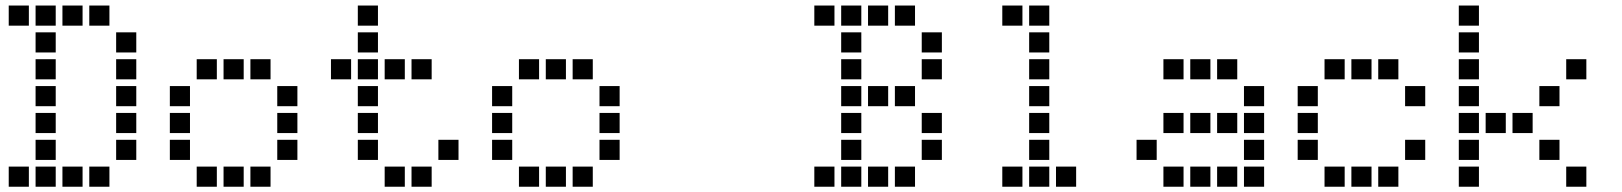

<svg xmlns="http://www.w3.org/2000/svg" viewBox="-20 -708 6040 715"><path d="M13.5 -687.5Q12.5 -687.5 12.5 -687.5Q12.5 -687.5 12.5 -686.5V-613.5Q12.5 -612.5 12.5 -612.5Q12.5 -612.5 13.5 -612.5H86.5Q87.5 -612.5 87.5 -612.5Q87.5 -612.5 87.5 -613.5V-686.5Q87.5 -687.5 87.5 -687.5Q87.5 -687.5 86.5 -687.5ZM113.5 -687.5Q112.5 -687.5 112.5 -687.5Q112.5 -687.5 112.5 -686.5V-613.5Q112.5 -612.5 112.5 -612.5Q112.5 -612.5 113.5 -612.5H186.5Q187.5 -612.5 187.5 -612.5Q187.5 -612.5 187.5 -613.5V-686.5Q187.5 -687.5 187.5 -687.5Q187.5 -687.5 186.5 -687.5ZM213.5 -687.5Q212.5 -687.5 212.5 -687.5Q212.5 -687.5 212.5 -686.5V-613.5Q212.5 -612.5 212.5 -612.5Q212.5 -612.5 213.5 -612.5H286.5Q287.5 -612.5 287.5 -612.5Q287.5 -612.5 287.5 -613.5V-686.5Q287.5 -687.5 287.5 -687.5Q287.5 -687.5 286.5 -687.5ZM313.5 -687.5Q312.5 -687.5 312.5 -687.5Q312.5 -687.5 312.5 -686.5V-613.5Q312.5 -612.5 312.5 -612.5Q312.5 -612.5 313.5 -612.5H386.5Q387.5 -612.5 387.5 -612.5Q387.5 -612.5 387.5 -613.5V-686.5Q387.5 -687.5 387.5 -687.5Q387.5 -687.5 386.5 -687.5ZM113.5 -587.5Q112.5 -587.5 112.5 -587.5Q112.5 -587.5 112.5 -586.5V-513.5Q112.5 -512.5 112.5 -512.5Q112.5 -512.5 113.5 -512.5H186.5Q187.5 -512.5 187.5 -512.5Q187.5 -512.5 187.5 -513.5V-586.5Q187.5 -587.5 187.5 -587.5Q187.5 -587.5 186.5 -587.5ZM413.5 -587.5Q412.5 -587.5 412.5 -587.5Q412.5 -587.5 412.5 -586.5V-513.5Q412.5 -512.5 412.5 -512.5Q412.5 -512.5 413.5 -512.5H486.5Q487.5 -512.5 487.5 -512.5Q487.5 -512.5 487.5 -513.5V-586.5Q487.5 -587.5 487.5 -587.5Q487.5 -587.5 486.5 -587.5ZM113.5 -487.5Q112.5 -487.5 112.5 -487.5Q112.5 -487.5 112.5 -486.5V-413.5Q112.5 -412.5 112.5 -412.5Q112.5 -412.5 113.5 -412.5H186.5Q187.5 -412.5 187.5 -412.5Q187.5 -412.5 187.5 -413.5V-486.5Q187.5 -487.5 187.5 -487.5Q187.5 -487.5 186.5 -487.5ZM413.5 -487.5Q412.5 -487.5 412.5 -487.5Q412.5 -487.5 412.5 -486.5V-413.5Q412.5 -412.5 412.5 -412.5Q412.5 -412.5 413.5 -412.5H486.5Q487.5 -412.5 487.5 -412.5Q487.5 -412.5 487.5 -413.5V-486.5Q487.5 -487.5 487.5 -487.5Q487.5 -487.5 486.5 -487.5ZM113.5 -387.5Q112.5 -387.5 112.5 -387.5Q112.5 -387.5 112.5 -386.5V-313.5Q112.5 -312.5 112.5 -312.5Q112.5 -312.5 113.5 -312.5H186.5Q187.5 -312.5 187.5 -312.5Q187.5 -312.5 187.5 -313.5V-386.5Q187.5 -387.5 187.5 -387.5Q187.5 -387.5 186.5 -387.5ZM413.5 -387.5Q412.5 -387.5 412.5 -387.5Q412.5 -387.5 412.5 -386.5V-313.5Q412.5 -312.5 412.5 -312.5Q412.5 -312.5 413.5 -312.5H486.5Q487.5 -312.5 487.5 -312.5Q487.5 -312.5 487.5 -313.5V-386.5Q487.5 -387.5 487.5 -387.5Q487.5 -387.5 486.5 -387.5ZM113.5 -287.5Q112.5 -287.5 112.5 -287.5Q112.5 -287.5 112.5 -286.5V-213.5Q112.5 -212.5 112.5 -212.5Q112.5 -212.5 113.5 -212.5H186.5Q187.5 -212.5 187.5 -212.5Q187.5 -212.5 187.5 -213.5V-286.5Q187.5 -287.5 187.5 -287.5Q187.5 -287.5 186.5 -287.5ZM413.5 -287.5Q412.5 -287.5 412.5 -287.5Q412.5 -287.5 412.5 -286.5V-213.5Q412.5 -212.5 412.5 -212.5Q412.5 -212.5 413.5 -212.5H486.5Q487.5 -212.5 487.5 -212.5Q487.5 -212.5 487.5 -213.5V-286.5Q487.5 -287.5 487.5 -287.5Q487.5 -287.5 486.5 -287.5ZM113.5 -187.5Q112.5 -187.5 112.5 -187.5Q112.5 -187.5 112.5 -186.5V-113.5Q112.5 -112.5 112.5 -112.5Q112.5 -112.5 113.5 -112.5H186.5Q187.5 -112.5 187.5 -112.5Q187.5 -112.5 187.5 -113.5V-186.5Q187.5 -187.5 187.5 -187.5Q187.5 -187.5 186.5 -187.5ZM413.5 -187.5Q412.5 -187.5 412.5 -187.5Q412.5 -187.5 412.5 -186.5V-113.5Q412.5 -112.5 412.5 -112.5Q412.5 -112.5 413.5 -112.5H486.5Q487.5 -112.5 487.5 -112.5Q487.5 -112.5 487.5 -113.5V-186.5Q487.5 -187.5 487.5 -187.5Q487.5 -187.5 486.5 -187.5ZM13.5 -87.5Q12.5 -87.5 12.5 -87.5Q12.5 -87.5 12.5 -86.5V-13.5Q12.5 -12.5 12.5 -12.5Q12.5 -12.5 13.5 -12.5H86.5Q87.5 -12.5 87.5 -12.5Q87.5 -12.5 87.5 -13.5V-86.5Q87.5 -87.5 87.5 -87.5Q87.5 -87.5 86.5 -87.5ZM113.5 -87.5Q112.5 -87.5 112.5 -87.5Q112.5 -87.5 112.5 -86.5V-13.5Q112.5 -12.5 112.5 -12.5Q112.5 -12.5 113.5 -12.5H186.5Q187.5 -12.5 187.5 -12.5Q187.5 -12.5 187.5 -13.5V-86.5Q187.5 -87.5 187.5 -87.5Q187.5 -87.5 186.5 -87.5ZM213.5 -87.5Q212.5 -87.5 212.5 -87.5Q212.5 -87.5 212.5 -86.5V-13.5Q212.5 -12.5 212.5 -12.5Q212.5 -12.5 213.5 -12.5H286.5Q287.5 -12.5 287.5 -12.5Q287.5 -12.5 287.5 -13.5V-86.5Q287.5 -87.5 287.5 -87.5Q287.5 -87.5 286.5 -87.5ZM313.5 -87.5Q312.5 -87.5 312.5 -87.5Q312.5 -87.5 312.5 -86.5V-13.5Q312.5 -12.5 312.5 -12.5Q312.5 -12.5 313.5 -12.5H386.5Q387.5 -12.5 387.5 -12.5Q387.5 -12.5 387.5 -13.5V-86.5Q387.5 -87.5 387.5 -87.5Q387.5 -87.5 386.5 -87.5Z M713.5 -487.5Q712.5 -487.5 712.5 -487.5Q712.5 -487.5 712.5 -486.5V-413.5Q712.5 -412.5 712.5 -412.5Q712.5 -412.5 713.5 -412.5H786.5Q787.5 -412.5 787.5 -412.5Q787.5 -412.5 787.5 -413.5V-486.5Q787.5 -487.5 787.5 -487.5Q787.5 -487.5 786.5 -487.5ZM813.5 -487.5Q812.5 -487.5 812.5 -487.5Q812.5 -487.5 812.5 -486.5V-413.5Q812.5 -412.5 812.5 -412.5Q812.5 -412.5 813.5 -412.5H886.5Q887.5 -412.5 887.5 -412.5Q887.5 -412.5 887.5 -413.5V-486.5Q887.5 -487.5 887.5 -487.5Q887.5 -487.5 886.5 -487.5ZM913.5 -487.5Q912.5 -487.5 912.5 -487.5Q912.5 -487.5 912.5 -486.5V-413.5Q912.5 -412.5 912.5 -412.5Q912.5 -412.5 913.5 -412.5H986.5Q987.5 -412.5 987.5 -412.5Q987.5 -412.5 987.5 -413.5V-486.5Q987.5 -487.5 987.5 -487.5Q987.5 -487.5 986.5 -487.5ZM613.5 -387.5Q612.5 -387.5 612.5 -387.5Q612.5 -387.5 612.5 -386.5V-313.5Q612.5 -312.5 612.5 -312.5Q612.5 -312.5 613.5 -312.5H686.5Q687.5 -312.5 687.5 -312.5Q687.5 -312.5 687.5 -313.5V-386.5Q687.5 -387.5 687.5 -387.5Q687.5 -387.5 686.5 -387.5ZM1013.5 -387.5Q1012.5 -387.5 1012.5 -387.5Q1012.5 -387.5 1012.5 -386.5V-313.5Q1012.5 -312.5 1012.5 -312.5Q1012.5 -312.5 1013.5 -312.5H1086.5Q1087.5 -312.5 1087.5 -312.5Q1087.5 -312.5 1087.5 -313.5V-386.5Q1087.5 -387.5 1087.5 -387.5Q1087.5 -387.5 1086.5 -387.5ZM613.5 -287.5Q612.5 -287.5 612.5 -287.5Q612.5 -287.5 612.5 -286.5V-213.5Q612.5 -212.5 612.5 -212.5Q612.5 -212.5 613.5 -212.5H686.5Q687.5 -212.5 687.5 -212.5Q687.5 -212.5 687.5 -213.5V-286.5Q687.5 -287.5 687.5 -287.5Q687.5 -287.5 686.5 -287.5ZM1013.5 -287.5Q1012.5 -287.5 1012.5 -287.5Q1012.5 -287.5 1012.5 -286.5V-213.5Q1012.5 -212.5 1012.5 -212.5Q1012.5 -212.5 1013.5 -212.5H1086.5Q1087.5 -212.5 1087.5 -212.5Q1087.5 -212.5 1087.5 -213.5V-286.5Q1087.5 -287.5 1087.5 -287.5Q1087.5 -287.5 1086.5 -287.5ZM613.5 -187.5Q612.5 -187.5 612.5 -187.5Q612.5 -187.5 612.5 -186.5V-113.5Q612.5 -112.5 612.5 -112.5Q612.5 -112.5 613.5 -112.5H686.5Q687.5 -112.5 687.5 -112.5Q687.5 -112.5 687.5 -113.5V-186.5Q687.5 -187.5 687.5 -187.5Q687.5 -187.5 686.5 -187.5ZM1013.5 -187.5Q1012.5 -187.5 1012.5 -187.5Q1012.5 -187.5 1012.5 -186.5V-113.5Q1012.5 -112.5 1012.5 -112.5Q1012.5 -112.5 1013.5 -112.5H1086.5Q1087.5 -112.5 1087.5 -112.5Q1087.5 -112.5 1087.5 -113.5V-186.5Q1087.5 -187.5 1087.5 -187.5Q1087.5 -187.5 1086.5 -187.5ZM713.5 -87.5Q712.5 -87.5 712.5 -87.5Q712.5 -87.5 712.5 -86.5V-13.5Q712.5 -12.5 712.5 -12.5Q712.5 -12.5 713.5 -12.5H786.5Q787.5 -12.5 787.5 -12.5Q787.5 -12.5 787.5 -13.5V-86.5Q787.5 -87.5 787.5 -87.5Q787.5 -87.5 786.5 -87.5ZM813.5 -87.5Q812.5 -87.5 812.5 -87.5Q812.5 -87.5 812.5 -86.5V-13.5Q812.5 -12.5 812.5 -12.5Q812.5 -12.5 813.5 -12.5H886.5Q887.5 -12.5 887.5 -12.5Q887.5 -12.5 887.5 -13.5V-86.5Q887.5 -87.5 887.5 -87.5Q887.5 -87.5 886.5 -87.5ZM913.5 -87.5Q912.5 -87.5 912.5 -87.5Q912.5 -87.5 912.5 -86.5V-13.5Q912.5 -12.5 912.5 -12.5Q912.5 -12.5 913.5 -12.5H986.5Q987.5 -12.5 987.5 -12.5Q987.5 -12.5 987.5 -13.5V-86.5Q987.5 -87.5 987.5 -87.5Q987.5 -87.5 986.5 -87.5Z M1313.5 -687.5Q1312.5 -687.5 1312.5 -687.5Q1312.5 -687.5 1312.5 -686.5V-613.5Q1312.5 -612.5 1312.5 -612.5Q1312.5 -612.5 1313.5 -612.5H1386.5Q1387.5 -612.5 1387.5 -612.5Q1387.5 -612.5 1387.5 -613.5V-686.5Q1387.5 -687.5 1387.5 -687.5Q1387.5 -687.5 1386.5 -687.5ZM1313.5 -587.5Q1312.5 -587.5 1312.5 -587.5Q1312.5 -587.5 1312.5 -586.5V-513.5Q1312.5 -512.5 1312.5 -512.5Q1312.5 -512.5 1313.5 -512.5H1386.5Q1387.5 -512.5 1387.5 -512.5Q1387.5 -512.5 1387.5 -513.5V-586.5Q1387.5 -587.5 1387.5 -587.5Q1387.5 -587.5 1386.5 -587.5ZM1213.5 -487.5Q1212.5 -487.5 1212.5 -487.5Q1212.5 -487.5 1212.5 -486.5V-413.5Q1212.5 -412.5 1212.5 -412.5Q1212.5 -412.5 1213.5 -412.5H1286.5Q1287.5 -412.5 1287.5 -412.5Q1287.5 -412.5 1287.5 -413.5V-486.5Q1287.5 -487.5 1287.5 -487.5Q1287.5 -487.5 1286.5 -487.5ZM1313.5 -487.5Q1312.5 -487.5 1312.5 -487.5Q1312.5 -487.5 1312.5 -486.5V-413.5Q1312.5 -412.5 1312.5 -412.5Q1312.5 -412.5 1313.5 -412.5H1386.5Q1387.5 -412.5 1387.5 -412.5Q1387.5 -412.5 1387.5 -413.5V-486.5Q1387.5 -487.5 1387.5 -487.5Q1387.5 -487.5 1386.5 -487.5ZM1413.5 -487.5Q1412.5 -487.5 1412.5 -487.5Q1412.5 -487.5 1412.5 -486.5V-413.5Q1412.5 -412.5 1412.5 -412.5Q1412.5 -412.5 1413.5 -412.5H1486.5Q1487.5 -412.5 1487.5 -412.5Q1487.5 -412.5 1487.5 -413.5V-486.5Q1487.5 -487.5 1487.5 -487.5Q1487.5 -487.5 1486.5 -487.5ZM1513.5 -487.5Q1512.5 -487.5 1512.5 -487.5Q1512.5 -487.5 1512.5 -486.5V-413.5Q1512.5 -412.5 1512.5 -412.5Q1512.5 -412.5 1513.5 -412.5H1586.5Q1587.5 -412.5 1587.5 -412.5Q1587.5 -412.5 1587.5 -413.5V-486.5Q1587.5 -487.5 1587.5 -487.5Q1587.5 -487.5 1586.5 -487.5ZM1313.5 -387.5Q1312.5 -387.5 1312.5 -387.5Q1312.5 -387.5 1312.5 -386.5V-313.5Q1312.5 -312.5 1312.5 -312.5Q1312.5 -312.5 1313.5 -312.5H1386.5Q1387.5 -312.5 1387.5 -312.5Q1387.5 -312.5 1387.5 -313.5V-386.5Q1387.5 -387.5 1387.5 -387.5Q1387.5 -387.5 1386.5 -387.5ZM1313.5 -287.5Q1312.5 -287.5 1312.5 -287.5Q1312.5 -287.5 1312.5 -286.5V-213.5Q1312.5 -212.5 1312.5 -212.5Q1312.5 -212.5 1313.5 -212.5H1386.5Q1387.5 -212.5 1387.5 -212.5Q1387.5 -212.5 1387.5 -213.5V-286.5Q1387.5 -287.5 1387.5 -287.5Q1387.5 -287.5 1386.5 -287.5ZM1313.5 -187.5Q1312.5 -187.5 1312.5 -187.5Q1312.5 -187.5 1312.5 -186.5V-113.5Q1312.5 -112.5 1312.5 -112.5Q1312.5 -112.5 1313.5 -112.5H1386.5Q1387.5 -112.5 1387.5 -112.5Q1387.5 -112.5 1387.5 -113.5V-186.5Q1387.5 -187.5 1387.5 -187.5Q1387.5 -187.5 1386.5 -187.5ZM1613.5 -187.5Q1612.5 -187.5 1612.5 -187.5Q1612.5 -187.5 1612.5 -186.5V-113.5Q1612.5 -112.5 1612.5 -112.5Q1612.5 -112.5 1613.5 -112.5H1686.5Q1687.5 -112.5 1687.5 -112.5Q1687.5 -112.5 1687.5 -113.5V-186.5Q1687.5 -187.5 1687.5 -187.5Q1687.5 -187.5 1686.5 -187.5ZM1413.5 -87.5Q1412.5 -87.5 1412.5 -87.5Q1412.5 -87.5 1412.5 -86.5V-13.5Q1412.5 -12.5 1412.5 -12.5Q1412.5 -12.5 1413.5 -12.5H1486.5Q1487.5 -12.5 1487.5 -12.5Q1487.5 -12.5 1487.5 -13.5V-86.5Q1487.5 -87.5 1487.5 -87.5Q1487.5 -87.5 1486.5 -87.5ZM1513.5 -87.5Q1512.5 -87.5 1512.5 -87.5Q1512.5 -87.5 1512.5 -86.5V-13.5Q1512.5 -12.5 1512.5 -12.5Q1512.5 -12.5 1513.5 -12.5H1586.5Q1587.5 -12.5 1587.5 -12.5Q1587.5 -12.5 1587.5 -13.5V-86.5Q1587.5 -87.5 1587.5 -87.5Q1587.5 -87.5 1586.5 -87.5Z M1913.5 -487.5Q1912.5 -487.5 1912.5 -487.5Q1912.5 -487.5 1912.5 -486.5V-413.5Q1912.5 -412.5 1912.5 -412.5Q1912.5 -412.5 1913.5 -412.5H1986.5Q1987.5 -412.5 1987.5 -412.5Q1987.5 -412.5 1987.5 -413.5V-486.5Q1987.5 -487.5 1987.5 -487.5Q1987.5 -487.5 1986.5 -487.5ZM2013.5 -487.5Q2012.5 -487.5 2012.5 -487.5Q2012.5 -487.5 2012.5 -486.5V-413.5Q2012.5 -412.5 2012.5 -412.5Q2012.5 -412.5 2013.5 -412.5H2086.5Q2087.5 -412.5 2087.5 -412.5Q2087.5 -412.5 2087.5 -413.5V-486.5Q2087.5 -487.5 2087.5 -487.5Q2087.5 -487.5 2086.5 -487.5ZM2113.5 -487.5Q2112.5 -487.5 2112.5 -487.5Q2112.5 -487.5 2112.5 -486.5V-413.5Q2112.5 -412.5 2112.5 -412.5Q2112.5 -412.5 2113.5 -412.5H2186.5Q2187.5 -412.5 2187.5 -412.5Q2187.5 -412.5 2187.5 -413.5V-486.5Q2187.5 -487.5 2187.5 -487.5Q2187.5 -487.5 2186.5 -487.5ZM1813.5 -387.5Q1812.5 -387.5 1812.5 -387.5Q1812.5 -387.5 1812.5 -386.5V-313.5Q1812.5 -312.5 1812.5 -312.5Q1812.5 -312.5 1813.5 -312.5H1886.5Q1887.5 -312.5 1887.5 -312.5Q1887.5 -312.5 1887.5 -313.5V-386.5Q1887.5 -387.5 1887.5 -387.5Q1887.5 -387.5 1886.5 -387.5ZM2213.5 -387.5Q2212.5 -387.5 2212.5 -387.5Q2212.5 -387.5 2212.5 -386.5V-313.5Q2212.5 -312.5 2212.5 -312.5Q2212.5 -312.5 2213.5 -312.5H2286.5Q2287.5 -312.5 2287.5 -312.5Q2287.5 -312.5 2287.5 -313.5V-386.5Q2287.5 -387.5 2287.5 -387.5Q2287.5 -387.5 2286.5 -387.5ZM1813.5 -287.5Q1812.5 -287.5 1812.5 -287.5Q1812.5 -287.5 1812.5 -286.5V-213.5Q1812.5 -212.5 1812.5 -212.5Q1812.5 -212.5 1813.5 -212.5H1886.5Q1887.5 -212.5 1887.5 -212.5Q1887.5 -212.5 1887.5 -213.5V-286.5Q1887.5 -287.5 1887.5 -287.5Q1887.5 -287.5 1886.5 -287.5ZM2213.5 -287.5Q2212.5 -287.5 2212.5 -287.5Q2212.5 -287.5 2212.5 -286.5V-213.5Q2212.5 -212.5 2212.5 -212.5Q2212.5 -212.5 2213.5 -212.5H2286.5Q2287.5 -212.5 2287.5 -212.5Q2287.5 -212.5 2287.5 -213.5V-286.5Q2287.5 -287.5 2287.5 -287.5Q2287.5 -287.5 2286.5 -287.5ZM1813.5 -187.5Q1812.5 -187.5 1812.5 -187.5Q1812.5 -187.5 1812.5 -186.5V-113.5Q1812.5 -112.5 1812.5 -112.5Q1812.5 -112.5 1813.5 -112.5H1886.5Q1887.5 -112.5 1887.5 -112.5Q1887.5 -112.5 1887.5 -113.5V-186.5Q1887.5 -187.5 1887.5 -187.5Q1887.5 -187.5 1886.5 -187.5ZM2213.5 -187.5Q2212.5 -187.5 2212.5 -187.5Q2212.5 -187.5 2212.5 -186.5V-113.5Q2212.5 -112.5 2212.5 -112.5Q2212.5 -112.5 2213.5 -112.5H2286.5Q2287.5 -112.5 2287.5 -112.5Q2287.5 -112.5 2287.5 -113.5V-186.5Q2287.5 -187.5 2287.5 -187.5Q2287.5 -187.5 2286.5 -187.5ZM1913.5 -87.5Q1912.5 -87.5 1912.5 -87.5Q1912.5 -87.5 1912.5 -86.5V-13.5Q1912.5 -12.5 1912.5 -12.5Q1912.5 -12.5 1913.5 -12.5H1986.5Q1987.5 -12.5 1987.5 -12.5Q1987.5 -12.5 1987.5 -13.5V-86.5Q1987.5 -87.5 1987.5 -87.5Q1987.5 -87.5 1986.5 -87.5ZM2013.5 -87.5Q2012.5 -87.5 2012.5 -87.5Q2012.5 -87.5 2012.5 -86.5V-13.5Q2012.5 -12.5 2012.5 -12.5Q2012.5 -12.5 2013.5 -12.5H2086.5Q2087.5 -12.5 2087.5 -12.5Q2087.5 -12.5 2087.5 -13.5V-86.5Q2087.5 -87.5 2087.5 -87.5Q2087.5 -87.5 2086.5 -87.5ZM2113.5 -87.5Q2112.5 -87.5 2112.5 -87.5Q2112.5 -87.5 2112.5 -86.5V-13.5Q2112.5 -12.5 2112.5 -12.5Q2112.5 -12.5 2113.5 -12.5H2186.5Q2187.5 -12.5 2187.5 -12.5Q2187.5 -12.5 2187.5 -13.5V-86.5Q2187.5 -87.5 2187.5 -87.5Q2187.5 -87.5 2186.5 -87.5Z M3013.5 -687.5Q3012.5 -687.5 3012.5 -687.5Q3012.5 -687.5 3012.5 -686.5V-613.5Q3012.5 -612.5 3012.5 -612.5Q3012.5 -612.5 3013.5 -612.5H3086.5Q3087.5 -612.5 3087.5 -612.5Q3087.5 -612.5 3087.5 -613.5V-686.5Q3087.5 -687.5 3087.5 -687.5Q3087.5 -687.5 3086.5 -687.5ZM3113.5 -687.5Q3112.5 -687.5 3112.5 -687.5Q3112.5 -687.5 3112.5 -686.5V-613.5Q3112.5 -612.5 3112.5 -612.5Q3112.5 -612.5 3113.5 -612.5H3186.5Q3187.5 -612.5 3187.5 -612.5Q3187.5 -612.5 3187.5 -613.5V-686.5Q3187.5 -687.5 3187.5 -687.5Q3187.5 -687.5 3186.5 -687.5ZM3213.5 -687.5Q3212.5 -687.5 3212.5 -687.5Q3212.5 -687.5 3212.5 -686.5V-613.5Q3212.5 -612.5 3212.5 -612.5Q3212.5 -612.5 3213.5 -612.5H3286.5Q3287.5 -612.5 3287.5 -612.5Q3287.5 -612.5 3287.5 -613.5V-686.5Q3287.5 -687.5 3287.5 -687.5Q3287.5 -687.5 3286.5 -687.5ZM3313.5 -687.5Q3312.5 -687.5 3312.5 -687.5Q3312.5 -687.5 3312.5 -686.5V-613.5Q3312.5 -612.5 3312.5 -612.5Q3312.5 -612.5 3313.5 -612.5H3386.5Q3387.5 -612.5 3387.5 -612.5Q3387.5 -612.5 3387.5 -613.5V-686.5Q3387.5 -687.5 3387.5 -687.5Q3387.5 -687.5 3386.5 -687.5ZM3113.5 -587.5Q3112.5 -587.5 3112.5 -587.5Q3112.5 -587.5 3112.5 -586.5V-513.5Q3112.5 -512.5 3112.5 -512.5Q3112.5 -512.5 3113.5 -512.5H3186.5Q3187.5 -512.5 3187.5 -512.5Q3187.5 -512.5 3187.5 -513.5V-586.5Q3187.5 -587.5 3187.5 -587.5Q3187.5 -587.5 3186.5 -587.5ZM3413.5 -587.5Q3412.5 -587.5 3412.5 -587.5Q3412.5 -587.5 3412.5 -586.5V-513.5Q3412.5 -512.5 3412.5 -512.5Q3412.5 -512.5 3413.5 -512.5H3486.5Q3487.5 -512.5 3487.5 -512.5Q3487.5 -512.5 3487.5 -513.5V-586.5Q3487.5 -587.5 3487.5 -587.5Q3487.5 -587.5 3486.5 -587.5ZM3113.5 -487.5Q3112.5 -487.5 3112.5 -487.5Q3112.5 -487.5 3112.5 -486.5V-413.5Q3112.5 -412.5 3112.5 -412.5Q3112.5 -412.5 3113.5 -412.5H3186.5Q3187.5 -412.5 3187.5 -412.5Q3187.5 -412.5 3187.5 -413.5V-486.5Q3187.5 -487.5 3187.5 -487.5Q3187.5 -487.5 3186.5 -487.5ZM3413.5 -487.5Q3412.5 -487.5 3412.5 -487.5Q3412.5 -487.5 3412.5 -486.5V-413.5Q3412.5 -412.5 3412.5 -412.5Q3412.5 -412.5 3413.5 -412.5H3486.5Q3487.5 -412.5 3487.5 -412.5Q3487.5 -412.5 3487.5 -413.5V-486.5Q3487.5 -487.5 3487.5 -487.5Q3487.5 -487.5 3486.5 -487.5ZM3113.5 -387.5Q3112.5 -387.5 3112.5 -387.5Q3112.5 -387.5 3112.5 -386.5V-313.5Q3112.5 -312.5 3112.5 -312.5Q3112.5 -312.5 3113.5 -312.5H3186.5Q3187.5 -312.5 3187.5 -312.5Q3187.5 -312.5 3187.5 -313.5V-386.5Q3187.5 -387.5 3187.5 -387.5Q3187.5 -387.5 3186.5 -387.5ZM3213.5 -387.5Q3212.5 -387.5 3212.5 -387.5Q3212.5 -387.5 3212.5 -386.5V-313.5Q3212.5 -312.5 3212.5 -312.5Q3212.5 -312.5 3213.5 -312.5H3286.5Q3287.5 -312.5 3287.5 -312.5Q3287.5 -312.5 3287.5 -313.5V-386.5Q3287.5 -387.5 3287.5 -387.5Q3287.5 -387.5 3286.5 -387.5ZM3313.5 -387.5Q3312.5 -387.5 3312.5 -387.5Q3312.5 -387.5 3312.5 -386.5V-313.5Q3312.5 -312.5 3312.5 -312.5Q3312.5 -312.5 3313.5 -312.5H3386.5Q3387.5 -312.5 3387.5 -312.5Q3387.5 -312.5 3387.5 -313.5V-386.5Q3387.5 -387.5 3387.5 -387.5Q3387.5 -387.5 3386.5 -387.5ZM3113.5 -287.5Q3112.5 -287.5 3112.5 -287.5Q3112.5 -287.5 3112.5 -286.5V-213.5Q3112.5 -212.5 3112.5 -212.5Q3112.5 -212.5 3113.5 -212.5H3186.5Q3187.5 -212.5 3187.5 -212.5Q3187.5 -212.5 3187.5 -213.5V-286.5Q3187.5 -287.5 3187.5 -287.5Q3187.5 -287.5 3186.5 -287.5ZM3413.5 -287.5Q3412.5 -287.5 3412.5 -287.5Q3412.5 -287.5 3412.5 -286.5V-213.5Q3412.5 -212.5 3412.5 -212.5Q3412.5 -212.5 3413.5 -212.5H3486.5Q3487.5 -212.5 3487.5 -212.5Q3487.5 -212.5 3487.5 -213.5V-286.5Q3487.5 -287.5 3487.5 -287.5Q3487.5 -287.5 3486.5 -287.5ZM3113.5 -187.5Q3112.5 -187.5 3112.5 -187.5Q3112.5 -187.5 3112.5 -186.5V-113.5Q3112.5 -112.5 3112.5 -112.5Q3112.5 -112.5 3113.5 -112.5H3186.5Q3187.5 -112.5 3187.5 -112.5Q3187.5 -112.5 3187.5 -113.5V-186.5Q3187.5 -187.5 3187.5 -187.5Q3187.5 -187.5 3186.5 -187.5ZM3413.5 -187.5Q3412.5 -187.5 3412.5 -187.5Q3412.5 -187.5 3412.5 -186.5V-113.5Q3412.5 -112.5 3412.5 -112.5Q3412.5 -112.5 3413.5 -112.5H3486.5Q3487.5 -112.5 3487.5 -112.5Q3487.5 -112.5 3487.5 -113.5V-186.5Q3487.5 -187.5 3487.5 -187.5Q3487.5 -187.5 3486.5 -187.5ZM3013.5 -87.5Q3012.5 -87.5 3012.5 -87.5Q3012.5 -87.5 3012.5 -86.5V-13.5Q3012.5 -12.5 3012.5 -12.5Q3012.5 -12.5 3013.5 -12.5H3086.5Q3087.5 -12.5 3087.5 -12.5Q3087.5 -12.5 3087.5 -13.5V-86.5Q3087.5 -87.5 3087.5 -87.5Q3087.5 -87.5 3086.5 -87.5ZM3113.5 -87.5Q3112.5 -87.5 3112.5 -87.5Q3112.5 -87.5 3112.5 -86.5V-13.5Q3112.5 -12.5 3112.5 -12.5Q3112.5 -12.5 3113.5 -12.5H3186.5Q3187.5 -12.5 3187.5 -12.5Q3187.5 -12.5 3187.5 -13.5V-86.5Q3187.5 -87.5 3187.5 -87.5Q3187.5 -87.5 3186.5 -87.5ZM3213.5 -87.5Q3212.5 -87.5 3212.5 -87.5Q3212.5 -87.5 3212.5 -86.5V-13.5Q3212.5 -12.5 3212.5 -12.5Q3212.5 -12.5 3213.5 -12.5H3286.5Q3287.5 -12.5 3287.5 -12.5Q3287.5 -12.5 3287.5 -13.5V-86.5Q3287.5 -87.5 3287.5 -87.5Q3287.5 -87.5 3286.5 -87.5ZM3313.5 -87.5Q3312.5 -87.5 3312.5 -87.5Q3312.5 -87.5 3312.5 -86.5V-13.5Q3312.5 -12.5 3312.5 -12.5Q3312.5 -12.5 3313.5 -12.5H3386.5Q3387.5 -12.5 3387.5 -12.5Q3387.5 -12.5 3387.5 -13.5V-86.5Q3387.5 -87.5 3387.5 -87.5Q3387.5 -87.5 3386.5 -87.5Z M3713.5 -687.5Q3712.5 -687.5 3712.5 -687.5Q3712.5 -687.5 3712.5 -686.5V-613.5Q3712.5 -612.5 3712.5 -612.5Q3712.5 -612.5 3713.5 -612.5H3786.5Q3787.5 -612.5 3787.5 -612.5Q3787.5 -612.5 3787.5 -613.5V-686.5Q3787.5 -687.5 3787.5 -687.5Q3787.5 -687.5 3786.5 -687.5ZM3813.5 -687.5Q3812.5 -687.5 3812.5 -687.5Q3812.5 -687.5 3812.5 -686.5V-613.5Q3812.5 -612.5 3812.5 -612.5Q3812.5 -612.5 3813.5 -612.5H3886.5Q3887.5 -612.5 3887.5 -612.5Q3887.5 -612.5 3887.5 -613.5V-686.5Q3887.5 -687.5 3887.5 -687.5Q3887.5 -687.5 3886.5 -687.5ZM3813.5 -587.5Q3812.5 -587.5 3812.5 -587.5Q3812.5 -587.5 3812.5 -586.5V-513.5Q3812.5 -512.5 3812.5 -512.5Q3812.5 -512.5 3813.5 -512.5H3886.5Q3887.5 -512.5 3887.5 -512.5Q3887.5 -512.5 3887.5 -513.5V-586.5Q3887.5 -587.5 3887.5 -587.5Q3887.5 -587.5 3886.5 -587.5ZM3813.5 -487.5Q3812.5 -487.5 3812.5 -487.5Q3812.5 -487.5 3812.5 -486.5V-413.5Q3812.5 -412.5 3812.5 -412.5Q3812.5 -412.5 3813.5 -412.5H3886.5Q3887.5 -412.5 3887.5 -412.5Q3887.5 -412.5 3887.5 -413.5V-486.5Q3887.5 -487.5 3887.5 -487.5Q3887.5 -487.5 3886.5 -487.5ZM3813.5 -387.5Q3812.5 -387.5 3812.5 -387.5Q3812.5 -387.5 3812.5 -386.5V-313.5Q3812.5 -312.5 3812.5 -312.5Q3812.5 -312.5 3813.5 -312.5H3886.5Q3887.5 -312.5 3887.5 -312.5Q3887.5 -312.5 3887.5 -313.5V-386.5Q3887.5 -387.5 3887.5 -387.5Q3887.5 -387.5 3886.5 -387.5ZM3813.5 -287.5Q3812.5 -287.5 3812.5 -287.5Q3812.5 -287.5 3812.5 -286.5V-213.5Q3812.5 -212.5 3812.5 -212.5Q3812.5 -212.5 3813.5 -212.5H3886.5Q3887.5 -212.5 3887.5 -212.5Q3887.5 -212.5 3887.5 -213.5V-286.5Q3887.5 -287.5 3887.5 -287.5Q3887.5 -287.5 3886.5 -287.5ZM3813.5 -187.5Q3812.5 -187.5 3812.5 -187.5Q3812.5 -187.5 3812.5 -186.5V-113.5Q3812.5 -112.5 3812.5 -112.5Q3812.5 -112.5 3813.5 -112.5H3886.5Q3887.5 -112.5 3887.5 -112.5Q3887.5 -112.5 3887.5 -113.5V-186.5Q3887.5 -187.5 3887.5 -187.5Q3887.5 -187.5 3886.5 -187.5ZM3713.5 -87.5Q3712.5 -87.5 3712.5 -87.5Q3712.5 -87.5 3712.5 -86.5V-13.5Q3712.5 -12.5 3712.5 -12.5Q3712.5 -12.5 3713.5 -12.5H3786.5Q3787.5 -12.5 3787.5 -12.5Q3787.5 -12.5 3787.5 -13.5V-86.5Q3787.5 -87.5 3787.5 -87.5Q3787.5 -87.5 3786.5 -87.5ZM3813.5 -87.5Q3812.5 -87.5 3812.5 -87.5Q3812.5 -87.5 3812.5 -86.5V-13.5Q3812.5 -12.5 3812.5 -12.5Q3812.5 -12.5 3813.5 -12.5H3886.5Q3887.5 -12.5 3887.5 -12.5Q3887.5 -12.5 3887.5 -13.5V-86.5Q3887.5 -87.5 3887.5 -87.5Q3887.5 -87.5 3886.5 -87.5ZM3913.5 -87.5Q3912.5 -87.5 3912.5 -87.5Q3912.5 -87.5 3912.5 -86.5V-13.5Q3912.5 -12.5 3912.5 -12.5Q3912.5 -12.5 3913.5 -12.5H3986.5Q3987.5 -12.5 3987.5 -12.5Q3987.5 -12.5 3987.5 -13.5V-86.5Q3987.5 -87.5 3987.5 -87.5Q3987.5 -87.5 3986.5 -87.5Z M4313.5 -487.5Q4312.5 -487.5 4312.5 -487.5Q4312.5 -487.5 4312.5 -486.5V-413.5Q4312.5 -412.5 4312.5 -412.5Q4312.5 -412.5 4313.5 -412.5H4386.5Q4387.5 -412.5 4387.5 -412.5Q4387.5 -412.5 4387.5 -413.5V-486.5Q4387.5 -487.5 4387.5 -487.5Q4387.5 -487.5 4386.5 -487.5ZM4413.5 -487.5Q4412.5 -487.5 4412.5 -487.5Q4412.5 -487.5 4412.5 -486.5V-413.5Q4412.5 -412.5 4412.5 -412.5Q4412.5 -412.5 4413.5 -412.5H4486.5Q4487.5 -412.5 4487.5 -412.5Q4487.5 -412.5 4487.5 -413.5V-486.5Q4487.5 -487.5 4487.5 -487.5Q4487.5 -487.5 4486.5 -487.5ZM4513.5 -487.5Q4512.5 -487.5 4512.5 -487.5Q4512.5 -487.5 4512.5 -486.5V-413.5Q4512.5 -412.5 4512.5 -412.5Q4512.5 -412.5 4513.5 -412.5H4586.5Q4587.5 -412.5 4587.5 -412.5Q4587.5 -412.5 4587.5 -413.5V-486.5Q4587.5 -487.5 4587.5 -487.5Q4587.5 -487.5 4586.5 -487.5ZM4613.5 -387.5Q4612.5 -387.5 4612.5 -387.5Q4612.5 -387.5 4612.5 -386.5V-313.5Q4612.5 -312.5 4612.5 -312.5Q4612.5 -312.5 4613.5 -312.5H4686.5Q4687.5 -312.5 4687.5 -312.5Q4687.5 -312.5 4687.5 -313.5V-386.5Q4687.5 -387.5 4687.5 -387.5Q4687.5 -387.5 4686.5 -387.5ZM4313.5 -287.5Q4312.5 -287.5 4312.5 -287.5Q4312.5 -287.5 4312.5 -286.5V-213.5Q4312.5 -212.5 4312.5 -212.5Q4312.5 -212.5 4313.5 -212.5H4386.5Q4387.5 -212.5 4387.5 -212.5Q4387.5 -212.5 4387.5 -213.5V-286.5Q4387.5 -287.5 4387.5 -287.5Q4387.5 -287.5 4386.5 -287.5ZM4413.5 -287.5Q4412.5 -287.5 4412.5 -287.5Q4412.5 -287.5 4412.5 -286.5V-213.5Q4412.5 -212.5 4412.5 -212.5Q4412.5 -212.5 4413.5 -212.5H4486.5Q4487.5 -212.5 4487.5 -212.5Q4487.5 -212.5 4487.5 -213.5V-286.5Q4487.5 -287.5 4487.5 -287.5Q4487.5 -287.5 4486.5 -287.5ZM4513.5 -287.5Q4512.5 -287.5 4512.5 -287.5Q4512.5 -287.5 4512.5 -286.5V-213.5Q4512.5 -212.5 4512.5 -212.5Q4512.5 -212.5 4513.5 -212.5H4586.5Q4587.5 -212.5 4587.5 -212.5Q4587.5 -212.5 4587.5 -213.5V-286.5Q4587.5 -287.5 4587.5 -287.5Q4587.5 -287.5 4586.5 -287.5ZM4613.5 -287.5Q4612.5 -287.5 4612.5 -287.5Q4612.5 -287.5 4612.5 -286.5V-213.5Q4612.5 -212.5 4612.5 -212.5Q4612.5 -212.5 4613.5 -212.5H4686.5Q4687.5 -212.5 4687.5 -212.5Q4687.5 -212.5 4687.5 -213.5V-286.5Q4687.5 -287.5 4687.5 -287.5Q4687.5 -287.5 4686.5 -287.5ZM4213.5 -187.5Q4212.5 -187.5 4212.5 -187.5Q4212.5 -187.5 4212.5 -186.5V-113.5Q4212.5 -112.5 4212.5 -112.5Q4212.5 -112.5 4213.5 -112.5H4286.5Q4287.5 -112.5 4287.5 -112.5Q4287.5 -112.5 4287.5 -113.5V-186.5Q4287.5 -187.5 4287.5 -187.5Q4287.5 -187.5 4286.5 -187.5ZM4613.5 -187.5Q4612.5 -187.5 4612.5 -187.5Q4612.5 -187.5 4612.5 -186.5V-113.5Q4612.5 -112.5 4612.5 -112.5Q4612.5 -112.5 4613.5 -112.5H4686.5Q4687.5 -112.5 4687.5 -112.5Q4687.5 -112.5 4687.5 -113.5V-186.5Q4687.5 -187.5 4687.5 -187.5Q4687.5 -187.5 4686.5 -187.5ZM4313.5 -87.5Q4312.5 -87.5 4312.5 -87.5Q4312.5 -87.5 4312.5 -86.5V-13.5Q4312.5 -12.5 4312.5 -12.5Q4312.5 -12.5 4313.5 -12.5H4386.5Q4387.5 -12.5 4387.5 -12.5Q4387.5 -12.5 4387.5 -13.5V-86.5Q4387.5 -87.5 4387.5 -87.5Q4387.5 -87.5 4386.5 -87.5ZM4413.5 -87.5Q4412.5 -87.5 4412.5 -87.5Q4412.5 -87.5 4412.5 -86.5V-13.5Q4412.5 -12.5 4412.5 -12.5Q4412.5 -12.5 4413.5 -12.5H4486.5Q4487.5 -12.5 4487.5 -12.5Q4487.5 -12.5 4487.5 -13.5V-86.5Q4487.5 -87.5 4487.5 -87.5Q4487.5 -87.5 4486.5 -87.5ZM4513.5 -87.5Q4512.5 -87.5 4512.5 -87.5Q4512.5 -87.5 4512.5 -86.5V-13.5Q4512.5 -12.5 4512.5 -12.5Q4512.5 -12.5 4513.5 -12.5H4586.5Q4587.5 -12.5 4587.5 -12.5Q4587.5 -12.5 4587.5 -13.5V-86.5Q4587.5 -87.5 4587.5 -87.5Q4587.5 -87.5 4586.5 -87.5ZM4613.5 -87.5Q4612.5 -87.5 4612.5 -87.5Q4612.5 -87.5 4612.5 -86.5V-13.5Q4612.5 -12.5 4612.5 -12.5Q4612.5 -12.5 4613.5 -12.5H4686.5Q4687.5 -12.5 4687.5 -12.5Q4687.5 -12.5 4687.5 -13.5V-86.5Q4687.5 -87.5 4687.5 -87.5Q4687.5 -87.5 4686.5 -87.5Z M4913.5 -487.5Q4912.5 -487.5 4912.5 -487.5Q4912.5 -487.5 4912.5 -486.5V-413.5Q4912.5 -412.5 4912.5 -412.5Q4912.5 -412.5 4913.5 -412.5H4986.5Q4987.5 -412.5 4987.5 -412.5Q4987.5 -412.5 4987.5 -413.5V-486.5Q4987.5 -487.5 4987.5 -487.5Q4987.5 -487.5 4986.5 -487.5ZM5013.5 -487.5Q5012.5 -487.5 5012.5 -487.5Q5012.5 -487.5 5012.5 -486.5V-413.5Q5012.5 -412.5 5012.5 -412.5Q5012.5 -412.5 5013.5 -412.5H5086.5Q5087.5 -412.5 5087.5 -412.5Q5087.5 -412.5 5087.5 -413.5V-486.5Q5087.5 -487.5 5087.5 -487.5Q5087.5 -487.5 5086.5 -487.5ZM5113.5 -487.5Q5112.5 -487.5 5112.5 -487.5Q5112.5 -487.5 5112.5 -486.5V-413.5Q5112.5 -412.5 5112.5 -412.5Q5112.5 -412.5 5113.5 -412.5H5186.5Q5187.5 -412.5 5187.5 -412.5Q5187.5 -412.5 5187.5 -413.5V-486.5Q5187.5 -487.5 5187.5 -487.5Q5187.5 -487.5 5186.5 -487.5ZM4813.5 -387.5Q4812.5 -387.5 4812.5 -387.5Q4812.5 -387.5 4812.5 -386.5V-313.5Q4812.5 -312.5 4812.5 -312.5Q4812.5 -312.5 4813.5 -312.5H4886.5Q4887.5 -312.5 4887.5 -312.5Q4887.5 -312.5 4887.5 -313.5V-386.5Q4887.5 -387.5 4887.5 -387.5Q4887.5 -387.5 4886.5 -387.5ZM5213.5 -387.5Q5212.5 -387.5 5212.5 -387.5Q5212.5 -387.5 5212.5 -386.5V-313.5Q5212.5 -312.5 5212.5 -312.5Q5212.5 -312.5 5213.5 -312.5H5286.5Q5287.5 -312.5 5287.5 -312.5Q5287.5 -312.5 5287.5 -313.5V-386.5Q5287.5 -387.5 5287.5 -387.5Q5287.5 -387.5 5286.5 -387.5ZM4813.5 -287.5Q4812.5 -287.5 4812.5 -287.5Q4812.5 -287.5 4812.5 -286.5V-213.5Q4812.5 -212.5 4812.5 -212.5Q4812.5 -212.5 4813.5 -212.5H4886.5Q4887.5 -212.5 4887.5 -212.5Q4887.5 -212.5 4887.5 -213.5V-286.5Q4887.5 -287.5 4887.5 -287.5Q4887.5 -287.5 4886.5 -287.5ZM4813.5 -187.5Q4812.5 -187.5 4812.5 -187.5Q4812.5 -187.5 4812.5 -186.5V-113.5Q4812.5 -112.5 4812.5 -112.5Q4812.5 -112.5 4813.5 -112.5H4886.5Q4887.5 -112.5 4887.5 -112.5Q4887.5 -112.5 4887.5 -113.5V-186.5Q4887.5 -187.5 4887.5 -187.5Q4887.5 -187.5 4886.5 -187.5ZM5213.5 -187.5Q5212.5 -187.5 5212.5 -187.5Q5212.5 -187.5 5212.5 -186.5V-113.5Q5212.5 -112.5 5212.5 -112.5Q5212.5 -112.5 5213.5 -112.5H5286.5Q5287.5 -112.5 5287.5 -112.5Q5287.5 -112.5 5287.5 -113.5V-186.5Q5287.5 -187.5 5287.5 -187.5Q5287.5 -187.5 5286.5 -187.5ZM4913.5 -87.5Q4912.5 -87.5 4912.5 -87.5Q4912.5 -87.5 4912.5 -86.5V-13.5Q4912.5 -12.5 4912.5 -12.5Q4912.5 -12.5 4913.5 -12.5H4986.5Q4987.5 -12.5 4987.5 -12.5Q4987.5 -12.5 4987.5 -13.5V-86.5Q4987.5 -87.5 4987.5 -87.5Q4987.5 -87.5 4986.5 -87.5ZM5013.5 -87.5Q5012.5 -87.5 5012.5 -87.5Q5012.5 -87.5 5012.5 -86.5V-13.5Q5012.5 -12.5 5012.5 -12.5Q5012.5 -12.5 5013.5 -12.5H5086.5Q5087.5 -12.5 5087.5 -12.5Q5087.5 -12.5 5087.5 -13.5V-86.5Q5087.5 -87.5 5087.5 -87.5Q5087.5 -87.5 5086.5 -87.5ZM5113.5 -87.5Q5112.5 -87.5 5112.5 -87.5Q5112.5 -87.5 5112.5 -86.5V-13.5Q5112.5 -12.5 5112.5 -12.5Q5112.5 -12.5 5113.5 -12.5H5186.5Q5187.5 -12.5 5187.5 -12.5Q5187.5 -12.5 5187.5 -13.5V-86.5Q5187.5 -87.5 5187.5 -87.5Q5187.5 -87.5 5186.5 -87.5Z M5413.5 -687.5Q5412.5 -687.5 5412.5 -687.5Q5412.5 -687.5 5412.5 -686.5V-613.5Q5412.5 -612.5 5412.5 -612.5Q5412.5 -612.5 5413.5 -612.5H5486.5Q5487.5 -612.5 5487.5 -612.5Q5487.5 -612.5 5487.5 -613.5V-686.5Q5487.5 -687.5 5487.5 -687.5Q5487.5 -687.5 5486.5 -687.5ZM5413.5 -587.5Q5412.5 -587.5 5412.5 -587.5Q5412.5 -587.5 5412.5 -586.5V-513.5Q5412.5 -512.5 5412.5 -512.5Q5412.5 -512.5 5413.5 -512.5H5486.5Q5487.5 -512.5 5487.5 -512.5Q5487.5 -512.5 5487.5 -513.5V-586.5Q5487.5 -587.5 5487.5 -587.5Q5487.5 -587.5 5486.5 -587.5ZM5413.5 -487.5Q5412.5 -487.5 5412.5 -487.5Q5412.5 -487.5 5412.5 -486.5V-413.5Q5412.5 -412.5 5412.5 -412.5Q5412.5 -412.5 5413.5 -412.5H5486.5Q5487.5 -412.5 5487.5 -412.5Q5487.5 -412.5 5487.5 -413.5V-486.5Q5487.5 -487.5 5487.5 -487.5Q5487.5 -487.5 5486.5 -487.5ZM5813.5 -487.5Q5812.5 -487.5 5812.5 -487.5Q5812.5 -487.5 5812.5 -486.5V-413.5Q5812.5 -412.5 5812.5 -412.5Q5812.5 -412.5 5813.5 -412.5H5886.5Q5887.5 -412.5 5887.5 -412.5Q5887.5 -412.5 5887.5 -413.5V-486.5Q5887.5 -487.5 5887.5 -487.5Q5887.5 -487.5 5886.5 -487.5ZM5413.5 -387.5Q5412.5 -387.5 5412.5 -387.5Q5412.5 -387.5 5412.5 -386.5V-313.5Q5412.5 -312.5 5412.5 -312.5Q5412.5 -312.5 5413.5 -312.5H5486.5Q5487.5 -312.5 5487.5 -312.5Q5487.5 -312.5 5487.5 -313.5V-386.5Q5487.5 -387.5 5487.5 -387.5Q5487.5 -387.5 5486.5 -387.5ZM5713.5 -387.5Q5712.5 -387.5 5712.5 -387.5Q5712.5 -387.5 5712.5 -386.5V-313.5Q5712.5 -312.5 5712.5 -312.5Q5712.5 -312.5 5713.5 -312.5H5786.5Q5787.5 -312.5 5787.5 -312.5Q5787.5 -312.5 5787.5 -313.5V-386.5Q5787.5 -387.5 5787.5 -387.5Q5787.5 -387.5 5786.5 -387.5ZM5413.5 -287.5Q5412.5 -287.5 5412.5 -287.5Q5412.5 -287.5 5412.5 -286.5V-213.5Q5412.5 -212.5 5412.5 -212.5Q5412.5 -212.5 5413.5 -212.5H5486.5Q5487.5 -212.5 5487.5 -212.5Q5487.5 -212.5 5487.5 -213.5V-286.5Q5487.5 -287.5 5487.5 -287.5Q5487.5 -287.5 5486.5 -287.5ZM5513.5 -287.5Q5512.5 -287.5 5512.5 -287.5Q5512.5 -287.5 5512.5 -286.5V-213.5Q5512.5 -212.5 5512.5 -212.5Q5512.5 -212.5 5513.5 -212.5H5586.5Q5587.5 -212.5 5587.5 -212.5Q5587.5 -212.5 5587.5 -213.5V-286.5Q5587.5 -287.5 5587.5 -287.5Q5587.5 -287.5 5586.5 -287.5ZM5613.5 -287.5Q5612.5 -287.5 5612.5 -287.5Q5612.5 -287.5 5612.5 -286.5V-213.5Q5612.5 -212.5 5612.5 -212.5Q5612.5 -212.5 5613.5 -212.5H5686.5Q5687.5 -212.5 5687.5 -212.5Q5687.5 -212.5 5687.5 -213.5V-286.5Q5687.5 -287.5 5687.5 -287.5Q5687.5 -287.5 5686.5 -287.5ZM5413.5 -187.5Q5412.5 -187.5 5412.5 -187.5Q5412.5 -187.5 5412.5 -186.5V-113.5Q5412.5 -112.5 5412.5 -112.5Q5412.5 -112.5 5413.5 -112.5H5486.5Q5487.5 -112.5 5487.5 -112.5Q5487.5 -112.5 5487.5 -113.5V-186.5Q5487.5 -187.5 5487.5 -187.5Q5487.5 -187.5 5486.5 -187.5ZM5713.5 -187.5Q5712.5 -187.5 5712.5 -187.5Q5712.5 -187.5 5712.5 -186.5V-113.5Q5712.5 -112.5 5712.5 -112.5Q5712.5 -112.5 5713.5 -112.5H5786.5Q5787.5 -112.5 5787.5 -112.5Q5787.5 -112.5 5787.5 -113.5V-186.5Q5787.5 -187.5 5787.5 -187.5Q5787.5 -187.5 5786.5 -187.5ZM5413.5 -87.5Q5412.5 -87.5 5412.5 -87.5Q5412.5 -87.5 5412.5 -86.5V-13.5Q5412.5 -12.5 5412.5 -12.5Q5412.5 -12.5 5413.5 -12.5H5486.5Q5487.5 -12.5 5487.5 -12.5Q5487.5 -12.5 5487.5 -13.5V-86.5Q5487.5 -87.5 5487.5 -87.5Q5487.5 -87.5 5486.5 -87.5ZM5813.5 -87.5Q5812.5 -87.5 5812.5 -87.5Q5812.5 -87.5 5812.5 -86.5V-13.5Q5812.5 -12.5 5812.5 -12.5Q5812.5 -12.5 5813.5 -12.5H5886.5Q5887.5 -12.5 5887.5 -12.5Q5887.5 -12.5 5887.5 -13.5V-86.5Q5887.5 -87.5 5887.5 -87.5Q5887.5 -87.5 5886.5 -87.5Z"/></svg>

Font: Doto Black
Style: Regular
Weight: 900
Monospace: yes
Version: Version 1.000